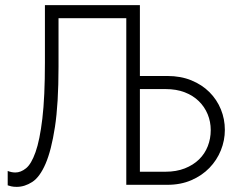

<svg xmlns="http://www.w3.org/2000/svg" viewBox="-20 -720 934 748"><path d="M45 8Q33 8 24 6Q15 4 10 2V-54Q25 -48 40 -48Q61 -48 81.5 -64.5Q102 -81 118.5 -127.5Q135 -174 145 -258Q155 -342 155 -476V-700H525V-424H632Q684 -424 725.5 -407Q767 -390 796 -361Q825 -332 840.5 -294Q856 -256 856 -214Q856 -173 840.5 -134.5Q825 -96 796 -66Q767 -36 725.5 -18Q684 0 632 0H472V-649H208V-460Q208 -316 194 -225Q180 -134 157.5 -82Q135 -30 105.5 -11Q76 8 45 8ZM625 -51Q667 -51 700 -64Q733 -77 755.5 -99Q778 -121 789.5 -150.5Q801 -180 801 -213Q801 -246 789 -275Q777 -304 754.5 -326Q732 -348 699.5 -360.5Q667 -373 625 -373H525V-51Z"/></svg>

Font: Tilda Sans Light
Style: Regular
Weight: 300
Designer: ParaType Ltd
Foundry: ParaType Ltd
Version: Version 1.009